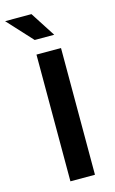

<svg xmlns="http://www.w3.org/2000/svg" viewBox="-157 -873 551 922"><g transform="rotate(-15 118.5 -412.0)"><path d="M195 -630V0H73V-630ZM-31 -824H100L180 -700H83Z"/></g></svg>

Font: Ek Mukta SemiBold
Style: Regular
Weight: 600
Designer: Girish Dalvi and Yashodeep Gholap
Foundry: Ek Type
Version: Version 2.538;PS 1.002;hotconv 16.6.51;makeotf.lib2.5.65220;